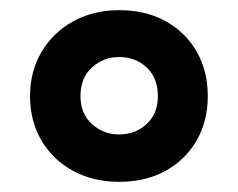

<svg xmlns="http://www.w3.org/2000/svg" viewBox="-20 -744 468 377"><path d="M214 -387Q163 -387 123.5 -408.5Q84 -430 61.5 -468Q39 -506 39 -555Q39 -604 61.5 -642Q84 -680 123.5 -702Q163 -724 214 -724Q266 -724 305 -702.5Q344 -681 366 -643Q388 -605 388 -555Q388 -506 366 -468Q344 -430 305 -408.5Q266 -387 214 -387ZM214 -480Q246 -480 268 -500.5Q290 -521 290 -555Q290 -591 268 -611.5Q246 -632 214 -632Q183 -632 160.5 -611.5Q138 -591 138 -555Q138 -521 160.5 -500.5Q183 -480 214 -480Z"/></svg>

Font: Noto Sans Adlam Unjoined
Style: Regular
Weight: 400
Designer: Mark Jamra, Neil Patel
Foundry: JamraPatel LLC
Version: Version 3.001